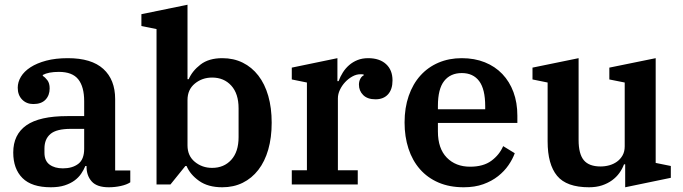

<svg xmlns="http://www.w3.org/2000/svg" viewBox="-20 -780 2887 812"><path d="M195 12Q114 12 75 -27Q36 -66 36 -135Q36 -211 91.5 -250Q147 -289 265 -289H336V-352Q336 -413 311 -444.5Q286 -476 229 -476Q185 -476 161 -463V-459Q171 -453 180.5 -440.5Q190 -428 190 -406Q190 -377 172.5 -358.5Q155 -340 121 -340Q92 -340 73.5 -359Q55 -378 55 -409Q55 -433 68.5 -455.5Q82 -478 109 -495.5Q136 -513 175.5 -523.5Q215 -534 267 -534Q367 -534 417 -488.5Q467 -443 467 -361V-59H531V-9Q516 1 491 6.5Q466 12 440 12Q390 12 368 -12.5Q346 -37 346 -75V-78H341Q334 -61 323 -45Q312 -29 295 -16.5Q278 -4 253.5 4Q229 12 195 12ZM246 -68Q286 -68 311 -87Q336 -106 336 -151V-235H279Q219 -235 193.5 -213.5Q168 -192 168 -152V-134Q168 -100 189.5 -84Q211 -68 246 -68Z M920 12Q860 12 822 -15Q784 -42 769 -78H764L701 0H642V-657L578 -670V-720L773 -760V-445H778Q793 -480 828 -507Q863 -534 920 -534Q968 -534 1006.5 -515Q1045 -496 1072.5 -460.5Q1100 -425 1114.5 -374.5Q1129 -324 1129 -261Q1129 -198 1114.5 -147.5Q1100 -97 1072.5 -61.5Q1045 -26 1006.5 -7Q968 12 920 12ZM877 -70Q927 -70 958 -104Q989 -138 989 -200V-322Q989 -384 958 -418Q927 -452 877 -452Q835 -452 804 -426.5Q773 -401 773 -357V-165Q773 -121 804 -95.5Q835 -70 877 -70Z M1214 -60H1278V-431L1214 -444V-494L1407 -534V-437H1412Q1419 -456 1430 -473.5Q1441 -491 1456.5 -504.5Q1472 -518 1492 -526Q1512 -534 1537 -534Q1585 -534 1612.5 -509Q1640 -484 1640 -440Q1640 -402 1621 -381Q1602 -360 1568 -360Q1534 -360 1516 -378Q1498 -396 1498 -422Q1498 -436 1504 -447Q1510 -458 1518 -461V-465Q1514 -466 1504 -466Q1487 -466 1470 -456.5Q1453 -447 1439.5 -432.5Q1426 -418 1417.5 -400Q1409 -382 1409 -364V-60H1493V0H1214Z M1941 12Q1881 12 1834.5 -8Q1788 -28 1756 -64.5Q1724 -101 1707.5 -151.5Q1691 -202 1691 -262Q1691 -324 1708.5 -374.5Q1726 -425 1758 -460.5Q1790 -496 1834.5 -515Q1879 -534 1933 -534Q1987 -534 2030.5 -516.5Q2074 -499 2104.5 -467Q2135 -435 2151.5 -390.5Q2168 -346 2168 -291V-260H1832V-224Q1832 -152 1869.5 -113.5Q1907 -75 1968 -75Q2024 -75 2058 -100Q2092 -125 2108 -162L2157 -132Q2148 -107 2130.5 -81.5Q2113 -56 2086.5 -35Q2060 -14 2024 -1Q1988 12 1941 12ZM1832 -318H2032V-331Q2032 -403 2006.5 -437Q1981 -471 1933 -471Q1885 -471 1858.5 -437.5Q1832 -404 1832 -332Z M2471 12Q2376 12 2336 -36.5Q2296 -85 2296 -182V-431L2232 -444V-494L2427 -534V-188Q2427 -129 2449 -102.5Q2471 -76 2520 -76Q2539 -76 2557 -81Q2575 -86 2589.5 -96.5Q2604 -107 2613 -123Q2622 -139 2622 -161V-431L2557 -444V-494L2753 -534V-91L2817 -78V-28L2624 12V-85H2619Q2612 -66 2599.5 -48.5Q2587 -31 2568.5 -17.5Q2550 -4 2526 4Q2502 12 2471 12Z"/></svg>

Font: IBM Plex Serif SemiBold
Style: Regular
Weight: 600
Designer: Mike Abbink, Paul van der Laan, Pieter van Rosmalen
Foundry: Bold Monday
Version: Version 2.5